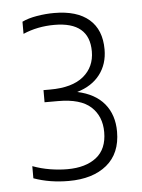

<svg xmlns="http://www.w3.org/2000/svg" viewBox="-43 -850 431 583"><g transform="rotate(-5 172.0 -558.0)"><path d="M143.5 -302Q85.5 -302 37 -319.5V-356.5Q62.5 -347 89.8 -342.5Q117 -338 142.5 -338Q198.5 -338 231 -363.5Q263.5 -389 263.5 -440.5Q263.5 -489 232 -517.8Q200.5 -546.5 132.5 -546.5H91V-583.5H111.5Q178.5 -583.5 213 -612Q247.5 -640.5 247.5 -688Q247.5 -778 141 -778Q89.5 -778 45.5 -759V-796Q64 -805 90.8 -809.5Q117.5 -814 143.5 -814Q213 -814 249.8 -782.2Q286.5 -750.5 286.5 -690.5Q286.5 -646 262.2 -614.2Q238 -582.5 192.5 -569Q246.5 -557.5 274.5 -523.8Q302.5 -490 302.5 -438.5Q302.5 -372.5 259.8 -337.2Q217 -302 143.5 -302Z"/></g></svg>

Font: Encode Sans Cnd XLt
Style: Regular
Weight: 200
Width: 3
Designer: Multiple Designers
Foundry: Impallari Type
Version: Version 3.002; ttfautohint (v1.8.3) -l 8 -r 50 -G 200 -x 14 